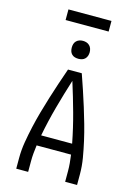

<svg xmlns="http://www.w3.org/2000/svg" viewBox="-160 -1210 920 1293"><g transform="rotate(15 300.0 -563.5)"><path d="M88 0V-74Q88 -131 97.5 -187Q107 -243 119.5 -298.5Q132 -354 147.5 -409Q163 -464 180 -518.5Q197 -573 215 -627Q233 -681 252 -735H348Q367 -681 385 -627Q403 -573 420 -518.5Q437 -464 452.5 -409Q468 -354 480.5 -298.5Q493 -243 502.5 -187Q512 -131 512 -74V0H429V-74Q429 -102 426.5 -130Q424 -158 420 -187H180Q176 -158 173.5 -130Q171 -102 171 -74V0ZM408 -260Q388 -364 360 -466Q332 -568 300 -669Q268 -568 240 -466Q212 -364 192 -260ZM300 -823Q287 -823 275 -826.5Q263 -830 254 -839Q245 -848 241.5 -860Q238 -872 238 -885Q238 -898 241.5 -910Q245 -922 254 -931Q263 -940 275 -944Q287 -948 300 -948Q313 -948 325 -944Q337 -940 346 -931Q355 -922 359 -910Q363 -898 363 -885Q363 -872 359 -860Q355 -848 346 -839Q337 -830 325 -826.5Q313 -823 300 -823ZM150 -1053V-1127H450V-1053Z"/></g></svg>

Font: Zed Mono Extended
Style: Regular
Weight: 400
Width: 7
Monospace: yes
Designer: Belleve Invis
Foundry: Belleve Invis
Version: Version 1.0.0; ttfautohint (v1.8.4)